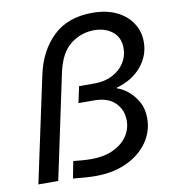

<svg xmlns="http://www.w3.org/2000/svg" viewBox="-85 -831 810 914"><g transform="rotate(-10 320.0 -374.0)"><path d="M422 -758Q489 -758 537.5 -735Q586 -712 613 -671.5Q640 -631 640 -579Q640 -513 596 -460.5Q552 -408 476 -387V-383Q497 -378 524.5 -357Q552 -336 572.5 -301Q593 -266 593 -219Q593 -155 556.5 -103Q520 -51 455 -20.5Q390 10 303 10Q279 10 254 8Q229 6 212 4.5Q195 3 195 3L211 -79Q211 -79 225 -77.5Q239 -76 259 -74.5Q279 -73 297 -73Q358 -73 402 -93Q446 -113 470.5 -147.5Q495 -182 495 -225Q495 -277 460 -311.5Q425 -346 358 -346H283L300 -425H377Q424 -425 461 -444Q498 -463 519 -495Q540 -527 540 -566Q540 -619 504.5 -647Q469 -675 417 -675Q353 -675 302 -635.5Q251 -596 231 -503L124 2H28L137 -508Q161 -621 232 -689.5Q303 -758 422 -758Z"/></g></svg>

Font: Be Vietnam Pro
Style: Italic
Weight: 400
Italic angle: -12°
Designer: Lam Bao, Tony Le, Vietanh Nguyen
Foundry: Yellow Type Foundry
Version: Version 1.002; ttfautohint (v1.8.3)